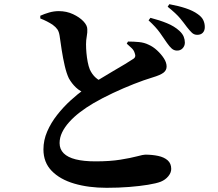

<svg xmlns="http://www.w3.org/2000/svg" viewBox="-20 -837 1040 915"><path d="M821 -596Q808 -597 798 -606Q788 -615 776 -632Q762 -653 742.5 -680.5Q723 -708 688 -740L697 -752Q740 -741 775.5 -726.5Q811 -712 835 -690Q850 -676 855.5 -662Q861 -648 861 -634Q861 -618 850 -606.5Q839 -595 821 -596ZM488 58Q402 58 334 38Q266 18 226.5 -22.5Q187 -63 187 -125Q187 -169 205 -210.5Q223 -252 252.5 -289.5Q282 -327 316 -358Q350 -389 382 -412Q410 -432 445.5 -454Q481 -476 515.5 -496Q550 -516 576.5 -532Q603 -548 613 -555Q622 -560 624 -567Q626 -574 622 -584Q618 -598 606.5 -608.5Q595 -619 584 -629L590 -639Q618 -639 643 -636.5Q668 -634 688 -624Q709 -615 728.5 -597Q748 -579 761 -559Q774 -539 774 -520Q774 -502 759 -490.5Q744 -479 707 -468Q667 -456 617.5 -436.5Q568 -417 518 -393.5Q468 -370 425 -345Q391 -325 361.5 -302.5Q332 -280 310 -255.5Q288 -231 276 -206Q264 -181 264 -155Q264 -126 283.5 -106.5Q303 -87 341 -77.5Q379 -68 435 -68Q504 -68 553.5 -76Q603 -84 633 -92Q663 -100 672 -100Q705 -100 733.5 -94Q762 -88 779 -73Q796 -58 796 -32Q796 -14 782 3Q768 20 746 29Q725 37 685.5 43.5Q646 50 595.5 54Q545 58 488 58ZM393 -390Q362 -401 342 -420Q322 -439 308 -464Q297 -487 288.5 -523.5Q280 -560 274 -599Q268 -638 264 -667Q261 -686 253.5 -697Q246 -708 231 -719Q219 -727 203.5 -735Q188 -743 172 -749V-762Q192 -771 214.5 -777.5Q237 -784 260 -784Q297 -784 328 -769.5Q359 -755 377.5 -735.5Q396 -716 396 -698Q397 -683 393.5 -664Q390 -645 390 -626Q390 -606 392 -584Q394 -562 398 -541.5Q402 -521 408 -506Q419 -482 436 -467Q453 -452 476 -443ZM920 -671Q905 -671 894.5 -681Q884 -691 870 -709Q857 -727 838.5 -749.5Q820 -772 779 -805L787 -817Q831 -809 865.5 -797.5Q900 -786 922 -770Q941 -757 948.5 -741.5Q956 -726 956 -708Q956 -691 946.5 -681Q937 -671 920 -671Z"/></svg>

Font: Noto Serif JP ExtraBold
Style: Regular
Weight: 800
Designer: Ryoko NISHIZUKA 西塚涼子 (kana & ideographs); Frank Grießhammer (Latin, Greek & Cyrillic); Wenlong ZHANG 张文龙 (bopomofo); San
Foundry: Adobe
Version: Version 2.003-H1;hotconv 1.1.1;makeotfexe 2.6.0